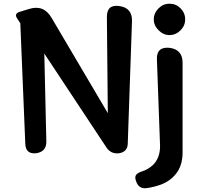

<svg xmlns="http://www.w3.org/2000/svg" viewBox="-20 -823 1081 1040"><path d="M220 -533 231 -57Q232 -1 176 7Q119 13 117 -44L90 -697L73 -723Q56 -748 84 -758L136 -774Q216 -800 259 -727L564 -210L559 -730Q558 -801 628 -790Q696 -780 695 -710L672 -45Q671 -1 626 7Q581 13 556 -25ZM717 158Q709 137 716.5 125.5Q724 114 745 107Q783 95 808 71Q847 34 847 -32L830 -501Q827 -571 898 -564Q969 -555 969 -483V2Q969 69 938 112Q907 155 854 176Q816 190 775 196Q731 202 717 158ZM898 -633Q865 -633 839 -659Q813 -685 813 -718Q813 -752 839 -778Q864 -803 898 -803Q933 -803 958 -778Q983 -753 983 -718Q983 -684 958 -659Q932 -633 898 -633Z"/></svg>

Font: MaokenZhuyuanTi
Style: Regular
Weight: 400
Designer: Fontworks Inc & LongZhuTi team: ZERO子、时光羊、荆南、频凡、刘鹏、Little White Dog、帆影Magmeta、奈白不弍、白日月球、ChaoTawei、雨三（排名不分先后）
Version: Version 1.000; 20230222